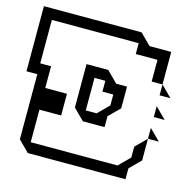

<svg xmlns="http://www.w3.org/2000/svg" viewBox="-90 -677 777 769"><g transform="rotate(15 298.5 -292.5)"><path d="M540 -360V-405L585 -360ZM540 -270V-315L585 -270ZM540 -180V-225L585 -180ZM315 -225 360 -270V-315H315V-360H270V-225ZM45 -45V-315H0V-585H405L450 -540H540V-405H495V-495H405V-540H45V-360H90V-270H180V-180H90V-45H450L495 -90V-135L540 -180V-90L495 -45V0H90ZM225 -225V-405H315L360 -360H405V-270L360 -225V-180H270Z"/></g></svg>

Font: Rubik Iso
Style: Regular
Weight: 400
Designer: Hubert and Fischer, NaN
Foundry: Hubert and Fischer, NaN
Version: Version 2.200